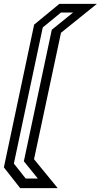

<svg xmlns="http://www.w3.org/2000/svg" viewBox="-23 -770 520 990"><path d="M81 200 -3 93 153 -643 283 -750H476.5L291.5 -601L152.5 51L274.5 200ZM109.5 150.5H172L100 61.5L244 -616.5L354 -705.5H291.5L197.5 -628.5L48.5 73.5Z"/></svg>

Font: Tourney Medium
Style: Italic
Weight: 500
Italic angle: -12°
Version: Version 1.015